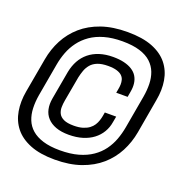

<svg xmlns="http://www.w3.org/2000/svg" viewBox="-124 -792 874 912"><g transform="rotate(20 312.5 -336.0)"><path d="M248.7 8.5Q324.1 8.5 381.1 -11.7Q438 -31.8 478.2 -66.9Q518.3 -102 542.8 -148.7Q567.2 -195.5 576.7 -249L607 -422.6Q617 -476.2 609.1 -522.8Q601.3 -569.5 573.1 -604.9Q544.9 -640.2 494.7 -660Q444.5 -679.7 369 -679.7Q294.5 -679.7 237.8 -660Q181.1 -640.2 141 -605.1Q101 -570 76.6 -523.5Q52.2 -477 42.7 -422.9L11.8 -249.3Q2.3 -196 10.3 -149.1Q18.3 -102.2 46.3 -67Q74.3 -31.8 124.4 -11.7Q174.5 8.5 248.7 8.5ZM257 -41.5Q206.6 -41.5 171.3 -52.5Q136.1 -63.4 114.2 -82.7Q92.3 -101.9 81.7 -128.5Q71.1 -155.1 70 -186.8Q68.9 -218.5 74.7 -253.2L103.8 -417.9Q109.6 -451.2 121.3 -482.3Q133.1 -513.4 152.9 -540.1Q172.7 -566.8 201.7 -587.2Q230.8 -607.5 270.3 -618.7Q309.8 -630 361 -630Q413.3 -630 449.1 -618.8Q484.8 -607.7 506.5 -587.5Q528.2 -567.2 538.3 -540.5Q548.3 -513.8 549.1 -482.5Q549.8 -451.2 544 -417.8L514.7 -251.6Q508.9 -218.8 497.5 -187.8Q486 -156.9 466.7 -130.4Q447.3 -103.9 418.4 -84Q389.6 -64.1 349.8 -52.8Q310 -41.5 257 -41.5ZM271.1 -125.2Q309.8 -125.2 340.6 -134.7Q371.4 -144.1 394 -161.3Q416.6 -178.5 430.6 -202.1Q444.6 -225.7 449 -253.7L454.5 -283.4H397L393.7 -264.5Q391.6 -253 387.5 -240.5Q383.5 -228.1 376 -216.3Q368.5 -204.5 355.8 -195Q343.1 -185.6 324.3 -179.8Q305.4 -174 278.6 -174Q246 -174 227.9 -182.6Q209.8 -191.3 202.7 -205.4Q195.5 -219.6 195.7 -237.1Q196 -254.7 199.2 -272.2L221.7 -397.6Q225.7 -415.7 231.9 -433.2Q238.2 -450.7 250.3 -465.2Q262.4 -479.7 283.4 -488.2Q304.5 -496.7 336.7 -496.7Q363.9 -496.7 380.9 -491.4Q398 -486.1 407.1 -477.3Q416.2 -468.5 419.4 -457Q422.5 -445.5 422.1 -433.5Q421.7 -421.4 419.4 -409.8L415.8 -390.2H473.4L478.3 -418.6Q482.5 -441.5 479.9 -461Q477.3 -480.6 467.8 -496.2Q458.3 -511.7 441.3 -522.5Q424.3 -533.4 400.2 -539.2Q376.2 -545 344.6 -545Q307 -545 276.5 -535.2Q246 -525.4 223.4 -506.9Q200.8 -488.3 186.6 -462.6Q172.5 -436.8 166.1 -404.5L140.5 -261.1Q135.2 -231 140.5 -206.3Q145.7 -181.5 162.3 -163.4Q178.9 -145.2 206 -135.2Q233.2 -125.2 271.1 -125.2Z"/></g></svg>

Font: Anybody Thin
Style: Italic
Weight: 100
Italic angle: -10°
Designer: Tyler Finck
Foundry: Etcetera Type Company
Version: Version 1.114;gftools[0.9.25]